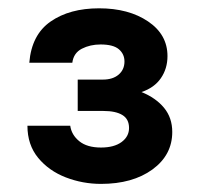

<svg xmlns="http://www.w3.org/2000/svg" viewBox="-20 -733 480 462"><path d="M223 -290.5Q179 -290.5 138.2 -306.2Q97.5 -322 71.8 -353.2Q46 -384.5 46 -430.5H149Q152 -408.5 170.8 -393.2Q189.5 -378 223 -378Q254.5 -378 272.5 -391.2Q290.5 -404.5 290.5 -425Q290.5 -446.5 274.5 -456.2Q258.5 -466 229 -466H167V-541.5H227.5Q251.5 -541.5 265.5 -553.5Q279.5 -565.5 279.5 -585Q279.5 -603 266 -614.5Q252.5 -626 222 -626Q197 -626 177 -615.8Q157 -605.5 154 -582H50.5Q56 -649.5 101.8 -681.2Q147.5 -713 218.5 -713Q289.5 -713 336.2 -681.5Q383 -650 383 -598Q383 -568 367.2 -545Q351.5 -522 320.5 -511.5Q355 -497.5 374.8 -473.5Q394.5 -449.5 394.5 -415.5Q394.5 -360 346.8 -325.2Q299 -290.5 223 -290.5Z"/></svg>

Font: Karla ExtraBold
Style: Regular
Weight: 800
Designer: Jonathan Pinhorn
Version: Version 2.001